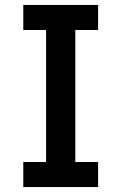

<svg xmlns="http://www.w3.org/2000/svg" viewBox="-20 -755 490 775"><path d="M74 0V-101H166V-634H74V-735H376V-634H284V-101H376V0Z"/></svg>

Font: Iosevka Etoile
Style: Bold
Weight: 700
Designer: Belleve Invis
Foundry: Belleve Invis
Version: Version 28.1.0; ttfautohint (v1.8.4)